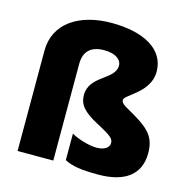

<svg xmlns="http://www.w3.org/2000/svg" viewBox="-112 -873 974 992"><g transform="rotate(15 375.0 -377.5)"><path d="M654 -581C654 -704 533 -765 365 -765C193 -765 66 -684 66 -537V0H257V-517C257 -582 291 -619 365 -619C424 -619 458 -594 458 -561C458 -485 322 -473 322 -369C322 -317 350 -284 431 -241C513 -198 522 -186 522 -164C522 -137 492 -122 455 -122C415 -122 352 -141 319 -161V-19C361 3 410 10 500 10C644 10 721 -51 721 -163C721 -240 690 -278 624 -320C558 -362 523 -371 523 -396C523 -424 654 -469 654 -581Z"/></g></svg>

Font: Noto Sans Lao Looped Black
Style: Regular
Weight: 900
Designer: Mark Frömberg, Ben Mitchell
Foundry: The Fontpad Ltd
Version: Version 1.002